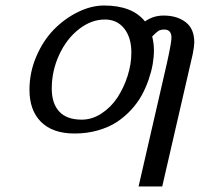

<svg xmlns="http://www.w3.org/2000/svg" viewBox="-20 -470 720 690"><path d="M85.9 -147Q85.9 -210 110.6 -267.3Q135.3 -324.7 173.8 -364Q212.4 -403.3 260.3 -426.8Q308.1 -450.2 354 -450.2Q455.1 -450.2 501 -393.1Q530.8 -414.1 567.9 -414.1Q616.2 -414.1 647.2 -390.4Q678.2 -366.7 678.2 -317.9Q678.2 -304.7 672.9 -276.9L563 200.2H478L580.1 -244.1Q596.2 -317.4 596.2 -334Q596.2 -363.8 570.8 -363.8Q557.1 -363.8 549.6 -359.1Q542 -354.5 526.9 -338.9Q533.2 -314.5 533.2 -289.1Q533.2 -265.6 528.8 -239.7Q524.4 -213.9 514.4 -184.6Q504.4 -155.3 489.5 -127.9Q474.6 -100.6 451.2 -75.2Q427.7 -49.8 399.4 -31.2Q371.1 -12.7 332 -1.5Q293 9.8 248 9.8Q169.4 9.8 127.7 -31.7Q85.9 -73.2 85.9 -147ZM273.9 -40Q311 -40 345 -62.3Q378.9 -84.5 401.9 -119.4Q424.8 -154.3 438.5 -197Q452.1 -239.7 452.1 -280.8Q452.1 -335 426.5 -367.4Q400.9 -399.9 356.9 -399.9Q308.1 -399.9 263.7 -365.2Q219.2 -330.6 192.6 -272.9Q166 -215.3 166 -151.9Q166 -98.1 192.9 -69.1Q219.7 -40 273.9 -40Z"/></svg>

Font: Pfennig
Style: Italic
Weight: 500
Italic angle: -13°
Version: Version 20120410 ; ttfautohint (v0.8)